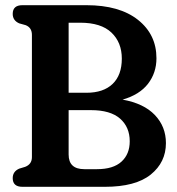

<svg xmlns="http://www.w3.org/2000/svg" viewBox="-20 -720 684 740"><path d="M619.5 -168.5Q619.5 -94.5 561 -47.2Q502.5 0 384 0H66.5Q29 0 29 -33.5Q29 -59 54 -70L77 -77Q103 -87 103 -114.5V-585.5Q103 -613.5 79 -623L54 -630Q29 -641 29 -666.5Q29 -700 66.5 -700H313Q440.5 -700 511.8 -643.5Q583 -587 583 -495.5Q583 -439.5 550.5 -397.2Q518 -355 452.5 -336Q534 -321.5 576.8 -276.8Q619.5 -232 619.5 -168.5ZM289 -632.5H244.5V-362.5H313.5Q378.5 -362.5 414 -396.5Q449.5 -430.5 449.5 -494Q449.5 -556.5 409.5 -594.5Q369.5 -632.5 289 -632.5ZM331 -295.5H244.5V-124.5Q244.5 -68 305 -68H354Q416.5 -68 448.2 -97Q480 -126 480 -175.5Q480 -230 442.8 -262.8Q405.5 -295.5 331 -295.5Z"/></svg>

Font: Fraunces 144pt SuperSoft SemiBold
Style: Regular
Weight: 600
Version: Version 1.000;[b76b70a41]